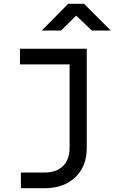

<svg xmlns="http://www.w3.org/2000/svg" viewBox="-20 -805 639 1005"><path d="M198.7 -645 336.9 -785.2H419.9L560.1 -645H460.9L378.9 -723.1L299.3 -645ZM89.4 180.2V98.1H213.4Q275.4 98.1 309.8 64Q344.2 29.8 344.2 -30.8V-467.8H84.5V-549.8H434.1V-30.8Q434.1 66.4 374 123Q314 180.2 213.4 180.2Z"/></svg>

Font: UDEV Gothic 35
Style: Regular
Weight: 400
Version: v2.1.0; ttfautohint (v1.8.4.7-5d5b-dirty) -l 6 -r 45 -G 200 